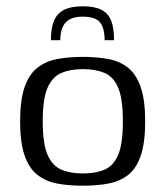

<svg xmlns="http://www.w3.org/2000/svg" viewBox="-20 -585 526 611"><path d="M243 -565Q282 -565 303.5 -553.5Q325 -542 334 -518.5Q343 -495 343 -457H313Q313 -495 298.5 -513.5Q284 -532 243 -532Q206 -532 189 -513.5Q172 -495 172 -457H142Q142 -494 151.5 -518Q161 -542 183.5 -553.5Q206 -565 243 -565ZM244 6Q198 6 161.5 -1Q125 -8 98.5 -29Q72 -50 58 -91Q44 -132 44 -199Q44 -266 58 -307Q72 -348 98.5 -369Q125 -390 161.5 -397Q198 -404 244 -404Q289 -404 325.5 -397Q362 -390 388 -369Q414 -348 428 -307Q442 -266 442 -199Q442 -131 428 -90Q414 -49 388 -28.5Q362 -8 325.5 -1Q289 6 244 6ZM244 -33Q284 -33 312.5 -45Q341 -57 356 -92Q371 -127 371 -199Q371 -271 356 -306Q341 -341 312.5 -353Q284 -365 244 -365Q204 -365 175.5 -353Q147 -341 131.5 -306Q116 -271 116 -199Q116 -127 131.5 -92Q147 -57 175.5 -45Q204 -33 244 -33Z"/></svg>

Font: Genos
Style: Regular
Weight: 400
Designer: Robert E. Leuschke
Foundry: Robert E. Leuschke
Version: Version 1.010